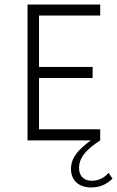

<svg xmlns="http://www.w3.org/2000/svg" viewBox="-20 -615 513 841"><path d="M455.6 142.1C436 164.6 411.6 176.8 381.3 176.8C345.2 176.8 326.2 153.3 326.2 121.1C326.2 66.4 372.1 31.2 418.9 0V-48.8H150.9V-273.4H385.7V-321.8H150.9V-546.9H418.9V-595.2H100.6V0H377.9C329.1 35.6 291 71.8 291 124.5C291 174.3 323.2 204.1 374.5 206.1C413.6 207 444.8 194.8 472.7 167.5Z"/></svg>

Font: Now Light
Style: Regular
Weight: 300
Designer: Alfredo Marco Pradil
Foundry: Alfredo Marco Pradil
Version: Version 1.200;hotconv 1.0.109;makeotfexe 2.5.65596